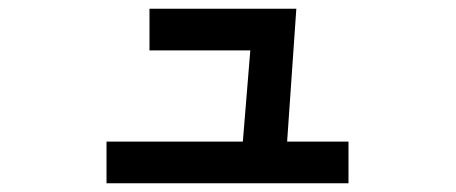

<svg xmlns="http://www.w3.org/2000/svg" viewBox="-20 -362 1040 438"><path d="M223 56V-39H534L551 -247H321V-342H656L635 -39H775V56Z"/></svg>

Font: D2Coding
Style: Bold
Weight: 700
Monospace: yes
Designer: Yong-Rak Park; Jeong-Hwan Yoon; Sang-Min Lee;
Foundry: NHN Corporation
Version: Version 1.3.2; Build 20180524